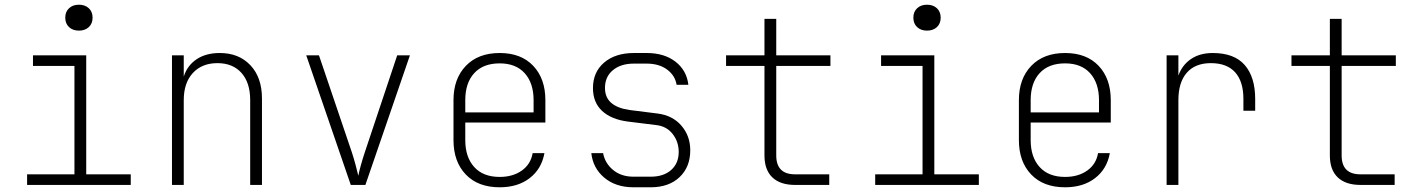

<svg xmlns="http://www.w3.org/2000/svg" viewBox="-20 -785 6040 815"><path d="M95 0V-45H296V-505H120V-550H346V-45H535V0ZM315 -655Q289 -655 273 -670Q257 -685 257 -710Q257 -735 273 -750Q289 -765 315 -765Q341 -765 357 -750Q373 -735 373 -710Q373 -685 357 -670Q341 -655 315 -655Z M710 0V-550H760V-460Q775 -507 814.5 -533.5Q854 -560 913 -560Q994 -560 1043 -508Q1092 -456 1092 -367V0H1042V-360Q1042 -434 1005 -475.5Q968 -517 903 -517Q837 -517 798.5 -475Q760 -433 760 -360V0Z M1469 0 1280 -550H1334L1473 -140Q1482 -113 1489.5 -84.5Q1497 -56 1501 -39Q1504 -56 1512 -84.5Q1520 -113 1529 -140L1666 -550H1720L1531 0Z M2101 10Q2009 10 1957 -44.5Q1905 -99 1905 -190V-360Q1905 -451 1957.5 -505.5Q2010 -560 2101 -560Q2192 -560 2243.5 -505.5Q2295 -451 2295 -360V-265H1955V-190Q1955 -118 1993 -76Q2031 -34 2101 -34Q2157 -34 2195 -61Q2233 -88 2241 -135H2291Q2279 -68 2228.5 -29Q2178 10 2101 10ZM1955 -308H2245V-360Q2245 -432 2207.5 -474Q2170 -516 2101 -516Q2031 -516 1993 -474.5Q1955 -433 1955 -360Z M2669 10Q2594 10 2545.5 -30.5Q2497 -71 2490 -135H2540Q2548 -92 2582.5 -63.5Q2617 -35 2669 -35H2742Q2797 -35 2829 -63.5Q2861 -92 2861 -140Q2861 -183 2835.5 -216Q2810 -249 2766 -254L2645 -269Q2575 -278 2536 -314Q2497 -350 2497 -411Q2497 -479 2544.5 -519.5Q2592 -560 2671 -560H2725Q2800 -560 2847.5 -523Q2895 -486 2902 -425H2852Q2846 -464 2812 -489.5Q2778 -515 2725 -515H2671Q2615 -515 2581.5 -487Q2548 -459 2548 -412Q2548 -371 2575 -348Q2602 -325 2653 -318L2772 -303Q2835 -295 2872.5 -251.5Q2910 -208 2910 -147Q2910 -76 2864.5 -33Q2819 10 2742 10Z M3355 0Q3292 0 3258.5 -32Q3225 -64 3225 -125V-505H3062V-550H3225V-705H3275V-550H3505V-505H3275V-125Q3275 -45 3355 -45H3500V0Z M3695 0V-45H3896V-505H3720V-550H3946V-45H4135V0ZM3915 -655Q3889 -655 3873 -670Q3857 -685 3857 -710Q3857 -735 3873 -750Q3889 -765 3915 -765Q3941 -765 3957 -750Q3973 -735 3973 -710Q3973 -685 3957 -670Q3941 -655 3915 -655Z M4501 10Q4409 10 4357 -44.5Q4305 -99 4305 -190V-360Q4305 -451 4357.5 -505.5Q4410 -560 4501 -560Q4592 -560 4643.5 -505.5Q4695 -451 4695 -360V-265H4355V-190Q4355 -118 4393 -76Q4431 -34 4501 -34Q4557 -34 4595 -61Q4633 -88 4641 -135H4691Q4679 -68 4628.5 -29Q4578 10 4501 10ZM4355 -308H4645V-360Q4645 -432 4607.5 -474Q4570 -516 4501 -516Q4431 -516 4393 -474.5Q4355 -433 4355 -360Z M4932 0V-550H4982V-464Q4998 -509 5035.5 -534.5Q5073 -560 5128 -560Q5219 -560 5263.5 -509Q5308 -458 5308 -365V-315H5258V-365Q5258 -439 5223 -478Q5188 -517 5120 -517Q5053 -517 5017.5 -476Q4982 -435 4982 -360V0Z M5755 0Q5692 0 5658.5 -32Q5625 -64 5625 -125V-505H5462V-550H5625V-705H5675V-550H5905V-505H5675V-125Q5675 -45 5755 -45H5900V0Z"/></svg>

Font: JetBrains Mono NL Thin
Style: Regular
Weight: 100
Monospace: yes
Designer: Philipp Nurullin, Konstantin Bulenkov
Foundry: JetBrains
Version: Version 2.305; ttfautohint (v1.8.4.7-5d5b)